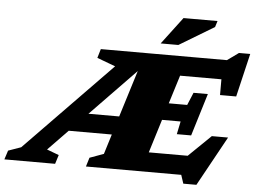

<svg xmlns="http://www.w3.org/2000/svg" viewBox="-151 -1016 1534 1148"><g transform="rotate(5 616.0 -442.0)"><path d="M160 -81 232.5 -54 215.5 0H-89L-71.5 -54L5 -81L522 -612L412 -653L428 -707H1185L1253 -756H1320.5L1259 -495.5H1162V-590H914L861 -419.5H971.5L1003 -495H1089L1011 -240H925L941 -317.5H829.5L767.5 -117H1001L1134.5 -246.5H1232L1068 51.5H989.5L972.5 0H400.5L417 -54L501 -84.5L538 -204H279.5ZM388 -315.5H572.5L659.5 -595.5ZM781.5 -772 904.5 -935H1108.5L1097 -898L887.5 -772Z"/></g></svg>

Font: Newsreader 6pt ExtraBold
Style: Italic
Weight: 800
Italic angle: -17°
Designer: Hugues Gentile
Foundry: Production Type
Version: Version 1.003; ttfautohint (v1.8.3)